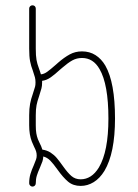

<svg xmlns="http://www.w3.org/2000/svg" viewBox="-20 -689 509 710"><path d="M105 -78.1Q111.3 -93.3 113.5 -99.9Q115.7 -106.4 115.7 -113.8Q115.7 -122.1 113.5 -129.2Q111.3 -136.2 106 -146.5L97.7 -165.5Q87.9 -190.4 87.9 -225.6V-262.7Q87.9 -287.6 91.3 -305.4Q94.7 -323.2 100.6 -339.4Q107.9 -362.3 109.6 -368.2Q111.3 -374 111.3 -384.3Q111.3 -395 109.1 -403.3Q106.9 -411.6 101.1 -428.7Q94.7 -444.8 91.3 -462.4Q87.9 -480 87.9 -509.3V-657.2Q87.9 -662.6 91.6 -666Q95.2 -669.4 100.1 -669.4Q105.5 -669.4 108.9 -666Q112.3 -662.6 112.3 -657.2V-509.3Q112.3 -482.4 115 -467.5Q117.7 -452.6 123.5 -437.5Q125.5 -432.1 127.4 -426.3Q129.4 -420.4 131.3 -414.1Q142.6 -415 154.3 -423.3Q166 -431.6 186.5 -449.7L195.3 -457.5Q217.3 -476.6 237.8 -487.8Q258.3 -499 283.2 -499Q311.5 -499 333.3 -485.1Q355 -471.2 369.6 -446.3Q405.3 -383.8 405.3 -250.5Q405.3 -122.6 366.2 -57.1Q349.1 -29.3 326.4 -15.4Q303.7 -1.5 278.3 -1.5Q250.5 -1.5 231.7 -17.3Q212.9 -33.2 192.9 -61.5Q177.2 -83.5 166 -95Q154.8 -106.4 140.1 -110.4Q139.6 -100.6 137 -92.5Q134.3 -84.5 127.4 -68.4Q120.1 -52.2 116.2 -39.6Q112.3 -26.9 112.3 -11.2Q112.3 -6.3 108.9 -2.7Q105.5 1 100.1 1Q95.2 1 91.6 -2.7Q87.9 -6.3 87.9 -11.2Q87.9 -29.8 92.5 -45.4Q97.2 -61 105 -78.1ZM120.1 -174.3 126.5 -160.2Q132.8 -148.4 136.7 -135.7Q153.8 -133.3 167 -124.8Q180.2 -116.2 189.7 -105Q199.2 -93.8 212.4 -75.2Q230 -50.3 244.1 -38.1Q258.3 -25.9 278.3 -25.9Q297.9 -25.9 314.9 -36.6Q332 -47.4 345.7 -69.8Q380.9 -128.9 380.9 -250.5Q380.9 -377.4 348.1 -433.6Q324.7 -474.6 283.2 -474.6Q263.7 -474.6 247.3 -465.6Q231 -456.5 210.9 -439L201.7 -431.2Q182.1 -413.1 167 -402.6Q151.9 -392.1 135.7 -390.1V-384.3Q135.7 -371.1 133.3 -362.3Q130.9 -353.5 124 -331.5Q118.2 -315.4 115.2 -300.3Q112.3 -285.2 112.3 -262.7V-225.6Q112.3 -207.5 114.3 -196Q116.2 -184.6 120.1 -174.3Z"/></svg>

Font: Velvelyne Light
Style: Regular
Weight: 200
Designer: Manon Van der Borght et Mariel Nils
Foundry: Velvetyne
Version: Version 1.070